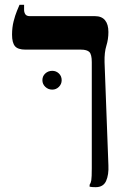

<svg xmlns="http://www.w3.org/2000/svg" viewBox="-20 -617 530 797"><path d="M377 160Q369 160 363 159.5Q357 159 352 158V150Q357 143 359 131Q361 119 361 81V-359Q361 -391 351 -401Q341 -411 316 -411H86Q54 -411 42 -425.5Q30 -440 30 -473Q30 -503 36.5 -528.5Q43 -554 50.5 -572Q58 -590 61 -597H80V-576Q80 -566 85 -558Q90 -550 104 -550H374Q402 -550 416 -533Q430 -516 430 -484Q430 -454 421.5 -427Q413 -400 414 -359L430 69Q432 108 420.5 134Q409 160 377 160ZM197 -245Q180 -245 168 -256.5Q156 -268 156 -284Q156 -301 168 -312Q180 -323 197 -323Q213 -323 224.5 -312Q236 -301 236 -284Q236 -268 224.5 -256.5Q213 -245 197 -245Z"/></svg>

Font: Frank Ruhl Libre Medium
Style: Regular
Weight: 500
Designer: Yanek Iontef
Foundry: Fontef
Version: Version 6.004